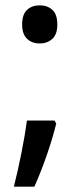

<svg xmlns="http://www.w3.org/2000/svg" viewBox="-20 -569 300 720"><path d="M63 -477Q63 -515 81.5 -532Q100 -549 129 -549Q158 -549 176.5 -532Q195 -515 195 -477Q195 -440 176 -423Q157 -406 129 -406Q100 -406 81.5 -423.5Q63 -441 63 -477ZM191 -106Q177 -49 155 14Q133 77 109 131H32Q47 72 60.5 4Q74 -64 81 -117H184Z"/></svg>

Font: Noto Sans Ethiopic SemiCondensed Medium
Style: Regular
Weight: 500
Width: 4
Designer: Monotype Design Team
Foundry: Monotype Imaging Inc.
Version: Version 2.102; ttfautohint (v1.8.4.7-5d5b)